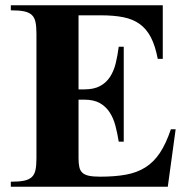

<svg xmlns="http://www.w3.org/2000/svg" viewBox="-20 -708 723 728"><path d="M616.2 0H21V-19Q52.2 -19 71.3 -22.9Q90.3 -26.9 100.8 -36.9Q111.3 -46.9 114.7 -64.2Q118.2 -81.5 118.2 -107.9V-580.1Q118.2 -606.4 114.7 -623.8Q111.3 -641.1 100.8 -651.1Q90.3 -661.1 71.3 -665Q52.2 -668.9 21 -668.9V-688H597.2V-484.9H578.1Q568.8 -534.2 552.2 -566.2Q535.6 -598.1 510 -616.7Q484.4 -635.3 448.2 -642.6Q412.1 -649.9 363.8 -649.9H277.8V-369.1H299.8Q335.9 -369.1 359.1 -381.6Q382.3 -394 396.7 -415.8Q411.1 -437.5 418.5 -467Q425.8 -496.6 430.2 -530.8H449.2V-170.9H430.2Q425.3 -202.1 417.7 -231Q410.2 -259.8 396 -281.7Q381.8 -303.7 358.9 -316.9Q335.9 -330.1 299.8 -330.1H277.8V-107.9Q277.8 -87.9 280.8 -74.5Q283.7 -61 292.5 -53Q301.3 -44.9 317.4 -41.5Q333.5 -38.1 359.9 -38.1Q415.5 -38.1 457.3 -45.7Q499 -53.2 531 -73.2Q563 -93.3 586.2 -128.2Q609.4 -163.1 627.9 -217.8H646Z"/></svg>

Font: Tai Heritage Pro
Style: Bold
Weight: 700
Designer: Faah Baccam, Walt Agee, Victor Gaultney, Annie Olsen, Eric Hays
Foundry: SIL International
Version: Version 2.600